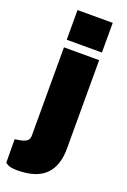

<svg xmlns="http://www.w3.org/2000/svg" viewBox="-178 -777 658 997"><g transform="rotate(20 151.0 -278.5)"><path d="M262 -28Q262 68 212 117Q162 166 58.5 166Q19.5 166 5.2 157.5Q-9 149 -9 149L-10 19L20.5 14Q48 8 57.8 -2.2Q67.5 -12.5 67.5 -28V-517H262ZM262 -723V-559H67.5V-723Z"/></g></svg>

Font: Public Sans Black
Style: Regular
Weight: 900
Designer: The Public Sans Project Authors: Dan O. Williams and USWDS (Libre Franklin designed by Pablo Impallari and Rodrigo Fuenz
Version: Version 1.007